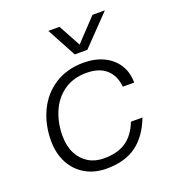

<svg xmlns="http://www.w3.org/2000/svg" viewBox="-141 -893 933 1018"><g transform="rotate(-20 325.0 -384.0)"><path d="M60 -227Q60 -319 96 -394.5Q132 -470 200.5 -514Q269 -558 363 -558Q427 -558 476 -534.5Q525 -511 552.5 -468Q580 -425 580 -367H516Q510 -431 470 -466.5Q430 -502 359 -502Q283 -502 230.5 -464.5Q178 -427 152 -365Q126 -303 126 -231Q126 -173 147.5 -131Q169 -89 206.5 -66.5Q244 -44 293 -44Q370 -44 418 -76.5Q466 -109 493 -178H558Q521 -82 456 -35Q391 12 289 12Q220 12 168.5 -18Q117 -48 88.5 -102Q60 -156 60 -227ZM309 -780 377 -655 495 -780H565L406 -615H335L246 -780Z"/></g></svg>

Font: Azeret Mono Light
Style: Italic
Weight: 300
Italic angle: -12°
Designer: Martin Vácha
Foundry: Displaay
Version: Version 1.000; Glyphs 3.0.3, build 3074